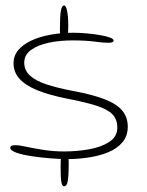

<svg xmlns="http://www.w3.org/2000/svg" viewBox="-20 -646 528 689"><path d="M211.5 -511.5Q205 -511.5 201.2 -514Q197.5 -516.5 196.2 -522.8Q195 -529 195 -540Q195 -562.5 195.8 -578.8Q196.5 -595 198.2 -605.8Q200 -616.5 203 -621.5Q206 -626.5 210 -626.5Q213.5 -626.5 216.2 -621.2Q219 -616 221 -606Q223 -596 224 -582.5Q225 -569 225 -552.5Q225 -536 224.2 -527Q223.5 -518 220.8 -514.8Q218 -511.5 211.5 -511.5ZM210.5 22.5Q207 22.5 204.5 19.5Q202 16.5 200.5 9Q199 1.5 198.2 -11.8Q197.5 -25 197.5 -45Q197.5 -60.5 198 -70.5Q198.5 -80.5 200.2 -86.5Q202 -92.5 205 -95Q208 -97.5 212.5 -97.5Q216 -97.5 218.5 -95.8Q221 -94 222.8 -90Q224.5 -86 225.5 -79Q226.5 -72 226.5 -61.5Q226.5 -35.5 225.5 -19Q224.5 -2.5 222.5 6.5Q220.5 15.5 217.5 19Q214.5 22.5 210.5 22.5ZM221 -75Q196.5 -75 161 -77.8Q125.5 -80.5 91.8 -85.8Q58 -91 37.5 -98.5Q28 -102.5 22.5 -106.5Q17 -110.5 17 -115.5Q17 -121.5 22 -123.2Q27 -125 36 -125Q48.5 -125 75 -119.2Q101.5 -113.5 136.8 -108Q172 -102.5 210 -102.5Q255.5 -102.5 299.5 -110.2Q343.5 -118 372.2 -136.8Q401 -155.5 401 -188Q401 -217 384.2 -235Q367.5 -253 328.2 -266Q289 -279 221 -292Q157.5 -304.5 114.8 -321.8Q72 -339 50.2 -363Q28.5 -387 28.5 -419Q28.5 -445.5 45.2 -465.8Q62 -486 91.5 -500Q121 -514 160 -521.2Q199 -528.5 243 -528.5Q265.5 -528.5 290.8 -526.2Q316 -524 338 -520.2Q360 -516.5 373.8 -511.5Q387.5 -506.5 387.5 -501Q387.5 -498 385.8 -496.2Q384 -494.5 379.8 -493.5Q375.5 -492.5 368 -492.5Q350 -492.5 318.8 -496.8Q287.5 -501 239.5 -501Q194.5 -501 155.2 -492.8Q116 -484.5 91.5 -466.8Q67 -449 67 -421Q67 -393.5 87.5 -374.8Q108 -356 146.8 -343.2Q185.5 -330.5 240 -320Q313.5 -306.5 357 -289.2Q400.5 -272 419.5 -248.2Q438.5 -224.5 438.5 -191.5Q438.5 -158 419.2 -135.2Q400 -112.5 368 -99.5Q336 -86.5 297.5 -80.8Q259 -75 221 -75Z"/></svg>

Font: Gluten Thin
Style: Regular
Weight: 100
Designer: Tyler Finck
Foundry: Etcetera Type Company
Version: Version 1.300